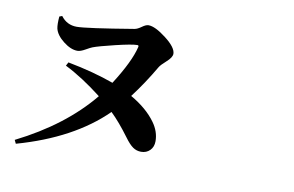

<svg xmlns="http://www.w3.org/2000/svg" viewBox="-80 -899 1661 1084"><g transform="rotate(10 750.0 -357.5)"><path d="M184.6 -712.9 200.2 -718.8Q234.4 -672.9 291 -672.9Q345.7 -672.9 615.2 -717.8Q631.8 -720.7 653.3 -736.3Q674.8 -752 689.5 -752Q727.5 -752 791.5 -702.6Q855.5 -653.3 855.5 -617.2Q855.5 -596.7 824.7 -569.3Q793.9 -542 786.1 -528.3Q727.5 -427.7 662.1 -341.8Q755.9 -288.1 805.7 -218.8Q841.8 -168.9 841.8 -113.3Q841.8 -81.1 821.8 -61Q801.8 -41 771.5 -41Q745.1 -41 724.1 -55.7Q703.1 -70.3 676.8 -106.4Q618.2 -185.5 568.4 -233.4Q385.7 -52.7 67.4 37.1L57.6 16.6Q325.2 -117.2 482.4 -308.6Q371.1 -395.5 269.5 -446.3L280.3 -466.8Q428.7 -438.5 544.9 -396.5Q632.8 -534.2 653.3 -620.1Q656.2 -630.9 646.5 -630.9Q616.2 -630.9 522.9 -608.4Q429.7 -585.9 399.4 -574.2Q388.7 -570.3 362.3 -555.2Q335.9 -540 318.4 -540Q280.3 -540 237.3 -573.7Q194.3 -607.4 185.5 -644.5Q180.7 -668 184.6 -712.9Z"/></g></svg>

Font: Bpmf Zihi Serif Heavy
Style: Heavy
Weight: 900
Foundry: But Ko
Version: Version 1.320